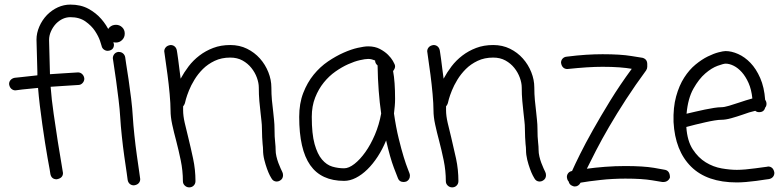

<svg xmlns="http://www.w3.org/2000/svg" viewBox="-20 -769 3397 835"><path d="M448.2 -547.9Q439.5 -547.9 431.6 -553.7Q423.8 -559.6 421.9 -569.3Q421.9 -571.3 415 -591.3Q408.2 -611.3 393.1 -634.3Q377.9 -657.2 351.6 -675.8Q325.2 -694.3 286.1 -694.3Q252 -694.3 223.6 -666Q210 -651.4 201.7 -632.8Q193.4 -614.3 193.4 -594.7L197.3 -446.3Q225.6 -448.2 256.3 -450.2Q287.1 -452.1 319.3 -454.1Q330.1 -454.1 337.9 -446.3Q345.7 -438.5 346.7 -426.8Q346.7 -416 338.9 -407.7Q331.1 -399.4 320.3 -399.4Q289.1 -397.5 258.8 -395.5Q228.5 -393.6 200.2 -391.6Q204.1 -337.9 213.4 -273.9Q222.7 -210 231.4 -153.3Q240.2 -96.7 247.1 -58.1Q253.9 -19.5 253.9 -16.6Q253.9 5.9 226.6 10.7Q204.1 10.7 199.2 -11.7Q199.2 -14.6 195.8 -33.2Q192.4 -51.8 187 -81.5Q181.6 -111.3 175.8 -148.9Q169.9 -186.5 164.1 -227.5Q158.2 -268.6 153.3 -309.6Q148.4 -350.6 145.5 -386.7Q103.5 -382.8 77.1 -379.9Q50.8 -377 46.9 -376Q37.1 -376 29.3 -382.8Q21.5 -389.6 19.5 -403.3Q19.5 -414.1 26.4 -421.4Q33.2 -428.7 43.9 -430.7Q44.9 -430.7 71.8 -433.6Q98.6 -436.5 142.6 -441.4V-454.1L138.7 -596.7Q138.7 -625 150.9 -653.3Q163.1 -681.6 184.6 -704.1Q206.1 -725.6 231.9 -737.3Q257.8 -749 286.1 -749Q331.1 -749 364.3 -731Q397.5 -712.9 420.4 -686.5Q443.4 -660.2 457 -629.9Q470.7 -599.6 475.6 -575.2Q475.6 -553.7 455.1 -548.8Z M484.4 -584Q467.8 -584 456.5 -595.2Q445.3 -606.4 445.3 -623Q445.3 -639.6 456.5 -650.4Q467.8 -661.1 484.4 -661.1Q500 -661.1 511.2 -650.4Q522.5 -639.6 522.5 -623Q522.5 -606.4 511.2 -595.2Q500 -584 484.4 -584ZM497.1 -543Q507.8 -543 515.1 -536.6Q522.5 -530.3 524.4 -520.5Q524.4 -517.6 528.8 -490.2Q533.2 -462.9 539.1 -423.8Q544.9 -384.8 550.3 -340.3Q555.7 -295.9 557.6 -260.7Q559.6 -226.6 564.5 -180.7Q569.3 -134.8 575.2 -93.3Q581.1 -51.8 585.4 -22Q589.8 7.8 589.8 9.8Q589.8 20.5 583 27.8Q576.2 35.2 562.5 37.1Q551.8 37.1 544.4 30.8Q537.1 24.4 535.2 13.7Q535.2 10.7 530.8 -18.6Q526.4 -47.9 520.5 -89.4Q514.6 -130.9 509.8 -176.8Q504.9 -222.7 502.9 -257.8Q501 -292 495.6 -335.9Q490.2 -379.9 484.9 -418.9Q479.5 -458 475.1 -485.8Q470.7 -513.7 470.7 -515.6Q470.7 -525.4 476.6 -533.2Q482.4 -541 493.2 -543Z M1178.7 -117.2Q1178.7 -103.5 1182.1 -88.9Q1185.5 -74.2 1190.4 -61Q1195.3 -47.9 1200.2 -37.1Q1205.1 -26.4 1208 -20.5Q1210.9 -14.6 1210.9 -6.8Q1210.9 8.8 1197.3 16.6Q1193.4 18.6 1190.4 19.5Q1187.5 20.5 1183.6 20.5Q1168 20.5 1160.2 5.9Q1159.2 4.9 1153.3 -6.3Q1147.5 -17.6 1141.1 -35.2Q1134.8 -52.7 1129.4 -74.2Q1124 -95.7 1124 -117.2Q1124 -122.1 1123.5 -128.4Q1123 -134.8 1122.1 -142.6Q1121.1 -156.2 1120.1 -172.4Q1119.1 -188.5 1119.1 -210.9Q1119.1 -225.6 1117.2 -241.7Q1115.2 -257.8 1113.3 -277.3Q1110.4 -301.8 1107.9 -329.6Q1105.5 -357.4 1105.5 -388.7Q1105.5 -408.2 1097.2 -431.2Q1088.9 -454.1 1073.2 -473.6Q1057.6 -493.2 1034.7 -505.9Q1011.7 -518.6 981.4 -518.6Q943.4 -518.6 913.6 -504.4Q883.8 -490.2 862.3 -468.8Q840.8 -447.3 825.7 -422.4Q810.5 -397.5 801.8 -375.5Q793 -353.5 788.6 -337.9Q784.2 -322.3 784.2 -320.3Q781.2 -311.5 776.4 -306.6V-289.1Q776.4 -265.6 783.2 -235.4Q790 -205.1 798.8 -170.9Q809.6 -127 819.8 -79.1Q830.1 -31.2 830.1 18.6Q830.1 30.3 822.3 38.1Q814.5 45.9 802.7 45.9Q792 45.9 783.7 38.1Q775.4 30.3 775.4 18.6Q775.4 -26.4 766.1 -71.3Q756.8 -116.2 746.1 -157.2Q736.3 -193.4 729 -227.1Q721.7 -260.7 721.7 -289.1Q721.7 -317.4 717.8 -360.4Q713.9 -403.3 708.5 -443.8Q703.1 -484.4 698.7 -514.2Q694.3 -543.9 694.3 -545.9Q694.3 -555.7 701.2 -563.5Q708 -571.3 721.7 -573.2Q732.4 -573.2 739.7 -566.9Q747.1 -560.5 749 -549.8Q749 -547.9 751 -537.6Q752.9 -527.3 754.9 -510.3Q756.8 -493.2 759.8 -471.7Q762.7 -450.2 765.6 -426.8Q780.3 -454.1 800.3 -480.5Q820.3 -506.8 847.2 -527.3Q874 -547.9 907.2 -560.5Q940.4 -573.2 981.4 -573.2Q1021.5 -573.2 1054.2 -557.1Q1086.9 -541 1110.4 -514.6Q1133.8 -488.3 1147 -455.1Q1160.2 -421.9 1160.2 -388.7Q1160.2 -359.4 1162.6 -333Q1165 -306.6 1168 -284.2Q1169.9 -264.6 1171.9 -246.1Q1173.8 -227.5 1173.8 -210.9Q1173.8 -171.9 1176.8 -148.4Q1177.7 -139.6 1178.2 -132.3Q1178.7 -125 1178.7 -117.2Z M1476.6 -37.1Q1497.1 -37.1 1521.5 -56.2Q1545.9 -75.2 1568.8 -107.4Q1591.8 -139.6 1610.4 -183.1Q1628.9 -226.6 1637.7 -275.4Q1630.9 -322.3 1627 -374Q1623 -425.8 1622.1 -484.4Q1611.3 -493.2 1611.3 -505.9Q1604.5 -508.8 1597.2 -510.7Q1589.8 -512.7 1581.1 -512.7Q1568.4 -512.7 1544.9 -507.3Q1521.5 -502 1494.1 -489.7Q1466.8 -477.5 1439 -458Q1411.1 -438.5 1388.2 -410.2Q1365.2 -381.8 1350.6 -344.7Q1335.9 -307.6 1335.9 -260.7Q1335.9 -186.5 1348.1 -142.6Q1360.4 -98.6 1380.4 -75.2Q1400.4 -51.8 1425.3 -44.4Q1450.2 -37.1 1476.6 -37.1ZM1693.4 -275.4Q1702.1 -214.8 1713.9 -167Q1725.6 -119.1 1735.8 -85.9Q1746.1 -52.7 1753.4 -34.7Q1760.7 -16.6 1760.7 -15.6Q1761.7 -12.7 1762.2 -10.3Q1762.7 -7.8 1762.7 -4.9Q1762.7 12.7 1747.1 20.5Q1739.3 22.5 1735.4 22.5Q1716.8 22.5 1710.9 6.8Q1709 2.9 1692.9 -39.6Q1676.8 -82 1659.2 -158.2Q1643.6 -120.1 1622.6 -87.9Q1601.6 -55.7 1577.6 -32.2Q1553.7 -8.8 1527.8 4.4Q1502 17.6 1476.6 17.6Q1377 17.6 1329.1 -50.8Q1281.2 -119.1 1281.2 -260.7Q1281.2 -319.3 1298.8 -364.7Q1316.4 -410.2 1344.2 -444.3Q1372.1 -478.5 1406.7 -502Q1441.4 -525.4 1474.6 -540Q1507.8 -554.7 1536.1 -561Q1564.5 -567.4 1581.1 -567.4Q1610.4 -567.4 1631.8 -556.2Q1653.3 -544.9 1667.5 -530.8Q1681.6 -516.6 1688.5 -504.4Q1695.3 -492.2 1695.3 -491.2Q1698.2 -486.3 1698.2 -480.5Q1698.2 -470.7 1689.5 -460Q1698.2 -414.1 1698.2 -338.9Q1698.2 -323.2 1696.8 -307.6Q1695.3 -292 1693.4 -275.4Z M2322.3 -117.2Q2322.3 -103.5 2325.7 -88.9Q2329.1 -74.2 2334 -61Q2338.9 -47.9 2343.8 -37.1Q2348.6 -26.4 2351.6 -20.5Q2354.5 -14.6 2354.5 -6.8Q2354.5 8.8 2340.8 16.6Q2336.9 18.6 2334 19.5Q2331.1 20.5 2327.1 20.5Q2311.5 20.5 2303.7 5.9Q2302.7 4.9 2296.9 -6.3Q2291 -17.6 2284.7 -35.2Q2278.3 -52.7 2272.9 -74.2Q2267.6 -95.7 2267.6 -117.2Q2267.6 -122.1 2267.1 -128.4Q2266.6 -134.8 2265.6 -142.6Q2264.6 -156.2 2263.7 -172.4Q2262.7 -188.5 2262.7 -210.9Q2262.7 -225.6 2260.7 -241.7Q2258.8 -257.8 2256.8 -277.3Q2253.9 -301.8 2251.5 -329.6Q2249 -357.4 2249 -388.7Q2249 -408.2 2240.7 -431.2Q2232.4 -454.1 2216.8 -473.6Q2201.2 -493.2 2178.2 -505.9Q2155.3 -518.6 2125 -518.6Q2086.9 -518.6 2057.1 -504.4Q2027.3 -490.2 2005.9 -468.8Q1984.4 -447.3 1969.2 -422.4Q1954.1 -397.5 1945.3 -375.5Q1936.5 -353.5 1932.1 -337.9Q1927.7 -322.3 1927.7 -320.3Q1924.8 -311.5 1919.9 -306.6V-289.1Q1919.9 -265.6 1926.8 -235.4Q1933.6 -205.1 1942.4 -170.9Q1953.1 -127 1963.4 -79.1Q1973.6 -31.2 1973.6 18.6Q1973.6 30.3 1965.8 38.1Q1958 45.9 1946.3 45.9Q1935.5 45.9 1927.2 38.1Q1918.9 30.3 1918.9 18.6Q1918.9 -26.4 1909.7 -71.3Q1900.4 -116.2 1889.6 -157.2Q1879.9 -193.4 1872.6 -227.1Q1865.2 -260.7 1865.2 -289.1Q1865.2 -317.4 1861.3 -360.4Q1857.4 -403.3 1852.1 -443.8Q1846.7 -484.4 1842.3 -514.2Q1837.9 -543.9 1837.9 -545.9Q1837.9 -555.7 1844.7 -563.5Q1851.6 -571.3 1865.2 -573.2Q1876 -573.2 1883.3 -566.9Q1890.6 -560.5 1892.6 -549.8Q1892.6 -547.9 1894.5 -537.6Q1896.5 -527.3 1898.4 -510.3Q1900.4 -493.2 1903.3 -471.7Q1906.2 -450.2 1909.2 -426.8Q1923.8 -454.1 1943.8 -480.5Q1963.9 -506.8 1990.7 -527.3Q2017.6 -547.9 2050.8 -560.5Q2084 -573.2 2125 -573.2Q2165 -573.2 2197.8 -557.1Q2230.5 -541 2253.9 -514.6Q2277.3 -488.3 2290.5 -455.1Q2303.7 -421.9 2303.7 -388.7Q2303.7 -359.4 2306.2 -333Q2308.6 -306.6 2311.5 -284.2Q2313.5 -264.6 2315.4 -246.1Q2317.4 -227.5 2317.4 -210.9Q2317.4 -171.9 2320.3 -148.4Q2321.3 -139.6 2321.8 -132.3Q2322.3 -125 2322.3 -117.2Z M2873 -30.3Q2893.6 -25.4 2893.6 2.9Q2890.6 11.7 2882.3 17.6Q2874 23.4 2860.4 22.5Q2859.4 22.5 2815.9 15.1Q2772.5 7.8 2699.2 7.8Q2672.9 7.8 2645 9.3Q2617.2 10.7 2591.3 13.7Q2565.4 16.6 2543 19.5Q2520.5 22.5 2504.9 25.4Q2496.1 42 2479.5 42Q2474.6 42 2468.8 39.1Q2456.1 34.2 2453.1 20.5Q2450.2 17.6 2448.2 13.2Q2446.3 8.8 2445.3 1Q2445.3 -8.8 2451.2 -16.1Q2457 -23.4 2467.8 -25.4Q2479.5 -51.8 2502.4 -98.1Q2525.4 -144.5 2558.6 -203.6Q2591.8 -262.7 2633.8 -331.1Q2675.8 -399.4 2727.5 -469.7Q2706.1 -473.6 2673.8 -476.1Q2641.6 -478.5 2600.6 -478.5Q2569.3 -478.5 2531.2 -476.1Q2493.2 -473.6 2447.3 -468.8Q2436.5 -468.8 2429.2 -475.6Q2421.9 -482.4 2419.9 -496.1Q2419.9 -506.8 2426.8 -514.2Q2433.6 -521.5 2444.3 -522.5Q2489.3 -528.3 2528.3 -530.8Q2567.4 -533.2 2600.6 -533.2Q2678.7 -533.2 2725.6 -525.4Q2772.5 -517.6 2774.4 -517.6Q2794.9 -511.7 2794.9 -490.2V-478.5Q2794.9 -470.7 2790 -462.9Q2743.2 -399.4 2702.6 -336.9Q2662.1 -274.4 2629.4 -218.3Q2596.7 -162.1 2572.3 -114.7Q2547.9 -67.4 2532.2 -35.2Q2566.4 -40 2610.8 -43.5Q2655.3 -46.9 2699.2 -46.9Q2777.3 -46.9 2824.2 -39.1Q2871.1 -31.2 2873 -30.3Z M3135.7 -492.2Q3127 -492.2 3101.1 -482.9Q3075.2 -473.6 3047.4 -449.7Q3019.5 -425.8 2995.6 -383.3Q2971.7 -340.8 2965.8 -274.4Q2982.4 -278.3 3003.4 -283.2Q3024.4 -288.1 3045.4 -292.5Q3066.4 -296.9 3085.4 -299.8Q3104.5 -302.7 3116.2 -302.7Q3129.9 -302.7 3150.9 -309.1Q3171.9 -315.4 3192.4 -322.3Q3209 -328.1 3223.6 -332.5Q3238.3 -336.9 3252 -340.8Q3248 -379.9 3235.4 -408.2Q3222.7 -436.5 3206.1 -455.1Q3189.5 -473.6 3170.9 -482.9Q3152.3 -492.2 3135.7 -492.2ZM3320.3 -44.9Q3331.1 -44.9 3338.4 -38.1Q3345.7 -31.2 3347.7 -17.6Q3347.7 -6.8 3341.3 0.5Q3335 7.8 3324.2 9.8Q3322.3 9.8 3306.6 12.2Q3291 14.6 3269.5 17.6Q3248 20.5 3224.6 22.5Q3201.2 24.4 3184.6 24.4Q3054.7 24.4 2985.4 -44.4Q2916 -113.3 2909.2 -238.3Q2907.2 -301.8 2920.4 -349.6Q2933.6 -397.5 2955.6 -431.6Q2977.5 -465.8 3004.9 -488.3Q3032.2 -510.7 3058.1 -523.4Q3084 -536.1 3105 -541.5Q3126 -546.9 3135.7 -546.9Q3161.1 -546.9 3189.9 -534.2Q3218.8 -521.5 3243.7 -495.6Q3268.6 -469.7 3286.1 -429.7Q3303.7 -389.6 3307.6 -335Q3313.5 -327.1 3313.5 -317.4Q3313.5 -307.6 3307.6 -300.8Q3302.7 -281.2 3281.2 -281.2Q3271.5 -281.2 3264.6 -287.1Q3238.3 -281.2 3210 -270.5Q3184.6 -261.7 3160.2 -254.9Q3135.7 -248 3116.2 -248Q3105.5 -248 3087.4 -245.1Q3069.3 -242.2 3047.9 -237.3Q3026.4 -232.4 3004.4 -227.1Q2982.4 -221.7 2964.8 -216.8Q2968.8 -156.2 2992.7 -119.6Q3016.6 -83 3049.3 -63Q3082 -43 3118.7 -36.6Q3155.3 -30.3 3184.6 -30.3Q3200.2 -30.3 3222.7 -32.2Q3245.1 -34.2 3265.6 -37.1Q3286.1 -40 3301.8 -42L3316.4 -43.9Z"/></svg>

Font: Coming Soon
Style: Regular
Weight: 400
Designer: Dathan Boardman
Foundry: Open Window
Version: Version 1.002